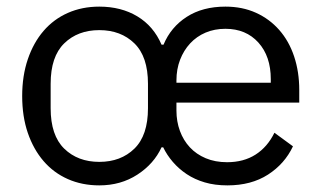

<svg xmlns="http://www.w3.org/2000/svg" viewBox="-20 -548 971 580"><path d="M280 -59Q345 -59 386 -99Q427 -139 427 -221V-295Q427 -377 386 -417Q345 -457 280 -457Q215 -457 174 -417Q133 -377 133 -295V-221Q133 -139 174 -99Q215 -59 280 -59ZM798 -298V-309Q798 -378 760.5 -419.5Q723 -461 661 -461Q628 -461 601 -449.5Q574 -438 554.5 -417Q535 -396 524 -367.5Q513 -339 513 -305V-298ZM667 12Q629 12 598.5 3Q568 -6 544 -22Q520 -38 502 -59Q484 -80 473 -103H468Q445 -53 395 -20.5Q345 12 280 12Q228 12 185 -7Q142 -26 111.5 -61.5Q81 -97 64 -146.5Q47 -196 47 -258Q47 -319 64 -369Q81 -419 111.5 -454.5Q142 -490 185 -509Q228 -528 280 -528Q346 -528 395 -498.5Q444 -469 468 -413H474Q496 -466 544 -497Q592 -528 661 -528Q712 -528 753 -509.5Q794 -491 823.5 -457.5Q853 -424 868.5 -377.5Q884 -331 884 -276V-238H513V-214Q513 -181 523.5 -152.5Q534 -124 553.5 -103Q573 -82 601.5 -70Q630 -58 666 -58Q716 -58 752 -81Q788 -104 809 -147L865 -106Q840 -53 789.5 -20.5Q739 12 667 12Z"/></svg>

Font: IBM Plex Thai
Style: Regular
Weight: 400
Designer: Mike Abbink, Paul van der Laan, Pieter van Rosmalen, Ben Mitchell, Mark Frömberg
Foundry: Bold Monday
Version: Version 1.0